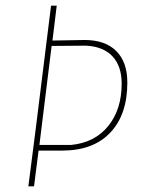

<svg xmlns="http://www.w3.org/2000/svg" viewBox="-20 -657 507 677"><path d="M278 -516Q351 -516 390 -477Q429 -438 429 -366Q429 -253 369 -189.5Q309 -126 199 -126H116L100 0H80L105 -195L160 -637H180L165 -514ZM283 -496 162 -495 125 -195 119 -146H231Q314 -154 361.5 -212.5Q409 -271 409 -362Q409 -424 376.5 -458.5Q344 -493 283 -496Z"/></svg>

Font: Alegreya Sans Thin
Style: Italic
Weight: 100
Italic angle: -7°
Designer: Juan Pablo del Peral
Foundry: Huerta Tipografica
Version: Version 2.007